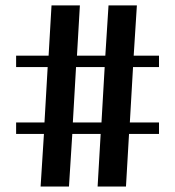

<svg xmlns="http://www.w3.org/2000/svg" viewBox="-20 -684 643 704"><path d="M128.9 0 141.1 -192.9H39.1V-234.9H143.1L154.8 -438H39.1V-480H158.2L168.9 -664.1H272.9L262.2 -480H366.2L377.9 -664.1H481.9L470.2 -480H563V-438H467.8L456.1 -234.9H563V-192.9H453.1L441.9 0H337.9L349.1 -192.9H245.1L232.9 0ZM247.1 -234.9H352.1L363.8 -438H258.8Z"/></svg>

Font: Wesal
Style: Regular
Weight: 400
Designer: Ahmed zaza
Foundry: Ahmed zaza
Version: Version 2.01